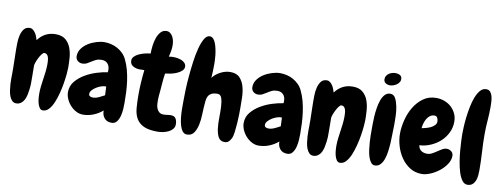

<svg xmlns="http://www.w3.org/2000/svg" viewBox="-63 -1090 3838 1465"><g transform="rotate(10 1856.0 -358.0)"><path d="M306.6 27.3Q290 27.3 280.3 12.2Q270.5 -2.9 265.6 -22.5Q260.7 -42 259.3 -62Q257.8 -82 257.8 -92.8Q257.8 -122.1 261.2 -151.4Q264.6 -180.7 269 -210Q273.4 -239.3 276.9 -268.6Q280.3 -297.9 280.3 -327.1Q280.3 -338.9 279.3 -352.5Q278.3 -366.2 274.9 -378.4Q271.5 -390.6 263.7 -398.4Q255.9 -406.2 243.2 -406.2Q234.4 -406.2 223.6 -392.1Q212.9 -377.9 203.6 -359.9Q194.3 -341.8 188 -323.7Q181.6 -305.7 181.6 -296.9Q181.6 -275.4 182.1 -253.4Q182.6 -231.4 182.6 -209V-152.3Q181.6 -134.8 179.7 -116.2Q177.7 -97.7 173.8 -80.1Q170.9 -62.5 165 -46.4Q159.2 -30.3 149.9 -18.1Q140.6 -5.9 127.9 2Q115.2 9.8 97.7 9.8Q78.1 9.8 65.4 -2.9Q52.7 -15.6 44.9 -35.6Q37.1 -55.7 33.7 -80.6Q30.3 -105.5 28.8 -129.4Q27.3 -153.3 27.8 -173.3Q28.3 -193.4 28.3 -205.1V-251Q28.3 -288.1 26.9 -324.2Q25.4 -360.4 25.4 -396.5Q25.4 -416 25.9 -446.3Q26.4 -476.6 33.2 -505.4Q40 -534.2 55.7 -554.7Q71.3 -575.2 101.6 -575.2Q115.2 -575.2 126 -566.4Q136.7 -557.6 145 -544.9Q153.3 -532.2 158.7 -517.6Q164.1 -502.9 167 -492.2Q176.8 -505.9 189.9 -518.6Q203.1 -531.2 219.7 -541Q236.3 -550.8 256.8 -556.6Q277.3 -562.5 303.7 -562.5Q353.5 -562.5 381.3 -538.6Q409.2 -514.6 422.4 -479Q435.5 -443.4 438.5 -402.3Q441.4 -361.3 441.4 -328.1Q441.4 -311.5 438.5 -278.8Q435.5 -246.1 429.2 -206.5Q422.9 -167 412.1 -125.5Q401.4 -84 386.7 -49.8Q372.1 -15.6 352.1 5.9Q332 27.3 306.6 27.3Z M911.1 -137.7Q911.1 -120.1 909.7 -91.8Q908.2 -63.5 901.4 -36.6Q894.5 -9.8 879.9 9.8Q865.2 29.3 838.9 29.3Q802.7 29.3 783.2 5.9Q763.7 -17.6 764.6 -52.7Q733.4 -25.4 693.8 -9.8Q654.3 5.9 613.3 5.9Q585 5.9 559.6 -7.8Q534.2 -21.5 514.6 -43Q495.1 -64.5 483.4 -91.3Q471.7 -118.2 471.7 -144.5Q471.7 -191.4 500.5 -226.6Q529.3 -261.7 571.3 -286.6Q613.3 -311.5 660.6 -326.2Q708 -340.8 745.1 -345.7Q745.1 -350.6 745.6 -354.5Q746.1 -358.4 746.1 -363.3Q746.1 -393.6 729.5 -412.1Q712.9 -430.7 682.6 -430.7Q658.2 -430.7 640.6 -422.4Q623 -414.1 607.4 -403.8Q591.8 -393.6 576.2 -385.3Q560.5 -377 541 -377Q519.5 -377 504.4 -390.6Q489.3 -404.3 489.3 -425.8Q489.3 -458 508.3 -484.4Q527.3 -510.7 556.2 -528.8Q585 -546.9 618.7 -557.1Q652.3 -567.4 680.7 -567.4Q707 -567.4 733.4 -561Q759.8 -554.7 783.2 -541.5Q806.6 -528.3 825.7 -509.3Q844.7 -490.2 856.4 -464.8Q874 -428.7 884.8 -388.2Q895.5 -347.7 901.4 -305.2Q907.2 -262.7 909.2 -220.2Q911.1 -177.7 911.1 -137.7ZM754.9 -168.9 752 -235.4Q750 -235.4 748 -235.8Q746.1 -236.3 744.1 -236.3Q731.4 -236.3 712.4 -230Q693.4 -223.6 675.8 -212.4Q658.2 -201.2 646 -187.5Q633.8 -173.8 633.8 -159.2Q633.8 -145.5 643.6 -140.6Q653.3 -135.7 666 -135.7Q687.5 -135.7 711.9 -147Q736.3 -158.2 754.9 -168.9Z M1197.3 35.2Q1127.9 35.2 1089.4 17.1Q1050.8 -1 1031.7 -34.2Q1012.7 -67.4 1008.8 -114.3Q1004.9 -161.1 1004.9 -218.8Q1004.9 -264.6 1007.8 -311Q1010.7 -357.4 1016.6 -410.2Q1002.9 -410.2 995.1 -409.7Q987.3 -409.2 982.4 -409.2Q951.2 -409.2 928.2 -422.9Q905.3 -436.5 905.3 -464.8Q905.3 -482.4 918.5 -496.1Q931.6 -509.8 952.1 -519.5Q972.7 -529.3 996.6 -535.2Q1020.5 -541 1042 -543Q1042 -570.3 1045.9 -603.5Q1049.8 -636.7 1060.1 -665.5Q1070.3 -694.3 1087.9 -713.9Q1105.5 -733.4 1132.8 -733.4Q1148.4 -733.4 1160.6 -724.1Q1172.9 -714.8 1180.7 -700.7Q1188.5 -686.5 1192.4 -668.9Q1196.3 -651.4 1196.3 -634.8Q1196.3 -615.2 1193.4 -594.7Q1190.4 -574.2 1182.6 -543.9Q1199.2 -545.9 1205.1 -546.4Q1210.9 -546.9 1215.8 -546.9Q1232.4 -546.9 1250.5 -543.9Q1268.6 -541 1283.7 -534.2Q1298.8 -527.3 1308.6 -516.1Q1318.4 -504.9 1318.4 -489.3Q1318.4 -471.7 1304.2 -458Q1290 -444.3 1268.6 -434.6Q1247.1 -424.8 1222.7 -419.4Q1198.2 -414.1 1176.8 -412.1Q1170.9 -372.1 1168.5 -338.4Q1166 -304.7 1163.1 -270.5Q1161.1 -253.9 1159.7 -236.8Q1158.2 -219.7 1158.2 -202.1Q1158.2 -189.5 1159.2 -172.4Q1160.2 -155.3 1166 -139.6Q1171.9 -124 1184.6 -112.8Q1197.3 -101.6 1219.7 -101.6Q1233.4 -101.6 1248 -104Q1262.7 -106.4 1277.3 -106.4Q1302.7 -106.4 1314 -88.9Q1325.2 -71.3 1325.2 -43.9Q1325.2 -23.4 1313 -8.3Q1300.8 6.8 1282.2 16.1Q1263.7 25.4 1240.7 30.3Q1217.8 35.2 1197.3 35.2Z M1788.1 -252.9Q1788.1 -236.3 1787.6 -203.6Q1787.1 -170.9 1784.7 -135.3Q1782.2 -99.6 1778.3 -67.9Q1774.4 -36.1 1768.6 -21.5Q1760.7 -2.9 1748 10.7Q1735.4 24.4 1713.9 24.4Q1680.7 24.4 1666 -2Q1651.4 -28.3 1646.5 -67.4Q1641.6 -106.4 1642.6 -152.3Q1643.6 -198.2 1641.6 -237.3Q1639.6 -276.4 1630.9 -302.7Q1622.1 -329.1 1598.6 -329.1Q1566.4 -329.1 1549.3 -318.8Q1532.2 -308.6 1524.9 -292Q1517.6 -275.4 1516.1 -253.9Q1514.6 -232.4 1512.7 -209Q1510.7 -186.5 1509.8 -148.4Q1508.8 -110.4 1501 -73.2Q1493.2 -36.1 1475.1 -9.3Q1457 17.6 1421.9 17.6Q1400.4 17.6 1387.2 1Q1374 -15.6 1366.2 -42Q1358.4 -68.4 1355 -100.6Q1351.6 -132.8 1351.1 -163.6Q1350.6 -194.3 1351.1 -219.7Q1351.6 -245.1 1351.6 -257.8Q1351.6 -277.3 1353 -322.3Q1354.5 -367.2 1359.4 -422.4Q1364.3 -477.5 1372.1 -536.1Q1379.9 -594.7 1392.6 -643.1Q1405.3 -691.4 1423.3 -721.7Q1441.4 -752 1465.8 -751Q1481.4 -750 1492.7 -737.3Q1503.9 -724.6 1511.2 -704.6Q1518.6 -684.6 1523.4 -661.1Q1528.3 -637.7 1530.8 -614.7Q1533.2 -591.8 1533.7 -572.3Q1534.2 -552.7 1534.2 -542Q1534.2 -516.6 1533.2 -491.2Q1532.2 -465.8 1530.3 -440.4Q1552.7 -470.7 1590.3 -490.2Q1627.9 -509.8 1666 -509.8Q1714.8 -509.8 1739.7 -482.9Q1764.6 -456.1 1775.4 -416.5Q1786.1 -377 1787.1 -332.5Q1788.1 -288.1 1788.1 -252.9Z M2272.5 -137.7Q2272.5 -120.1 2271 -91.8Q2269.5 -63.5 2262.7 -36.6Q2255.9 -9.8 2241.2 9.8Q2226.6 29.3 2200.2 29.3Q2164.1 29.3 2144.5 5.9Q2125 -17.6 2126 -52.7Q2094.7 -25.4 2055.2 -9.8Q2015.6 5.9 1974.6 5.9Q1946.3 5.9 1920.9 -7.8Q1895.5 -21.5 1876 -43Q1856.4 -64.5 1844.7 -91.3Q1833 -118.2 1833 -144.5Q1833 -191.4 1861.8 -226.6Q1890.6 -261.7 1932.6 -286.6Q1974.6 -311.5 2022 -326.2Q2069.3 -340.8 2106.4 -345.7Q2106.4 -350.6 2106.9 -354.5Q2107.4 -358.4 2107.4 -363.3Q2107.4 -393.6 2090.8 -412.1Q2074.2 -430.7 2043.9 -430.7Q2019.5 -430.7 2002 -422.4Q1984.4 -414.1 1968.8 -403.8Q1953.1 -393.6 1937.5 -385.3Q1921.9 -377 1902.3 -377Q1880.9 -377 1865.7 -390.6Q1850.6 -404.3 1850.6 -425.8Q1850.6 -458 1869.6 -484.4Q1888.7 -510.7 1917.5 -528.8Q1946.3 -546.9 1980 -557.1Q2013.7 -567.4 2042 -567.4Q2068.4 -567.4 2094.7 -561Q2121.1 -554.7 2144.5 -541.5Q2168 -528.3 2187 -509.3Q2206.1 -490.2 2217.8 -464.8Q2235.4 -428.7 2246.1 -388.2Q2256.8 -347.7 2262.7 -305.2Q2268.6 -262.7 2270.5 -220.2Q2272.5 -177.7 2272.5 -137.7ZM2116.2 -168.9 2113.3 -235.4Q2111.3 -235.4 2109.4 -235.8Q2107.4 -236.3 2105.5 -236.3Q2092.8 -236.3 2073.7 -230Q2054.7 -223.6 2037.1 -212.4Q2019.5 -201.2 2007.3 -187.5Q1995.1 -173.8 1995.1 -159.2Q1995.1 -145.5 2004.9 -140.6Q2014.6 -135.7 2027.3 -135.7Q2048.8 -135.7 2073.2 -147Q2097.7 -158.2 2116.2 -168.9Z M2608.4 27.3Q2591.8 27.3 2582 12.2Q2572.3 -2.9 2567.4 -22.5Q2562.5 -42 2561 -62Q2559.6 -82 2559.6 -92.8Q2559.6 -122.1 2563 -151.4Q2566.4 -180.7 2570.8 -210Q2575.2 -239.3 2578.6 -268.6Q2582 -297.9 2582 -327.1Q2582 -338.9 2581.1 -352.5Q2580.1 -366.2 2576.7 -378.4Q2573.2 -390.6 2565.4 -398.4Q2557.6 -406.2 2544.9 -406.2Q2536.1 -406.2 2525.4 -392.1Q2514.6 -377.9 2505.4 -359.9Q2496.1 -341.8 2489.7 -323.7Q2483.4 -305.7 2483.4 -296.9Q2483.4 -275.4 2483.9 -253.4Q2484.4 -231.4 2484.4 -209V-152.3Q2483.4 -134.8 2481.4 -116.2Q2479.5 -97.7 2475.6 -80.1Q2472.7 -62.5 2466.8 -46.4Q2460.9 -30.3 2451.7 -18.1Q2442.4 -5.9 2429.7 2Q2417 9.8 2399.4 9.8Q2379.9 9.8 2367.2 -2.9Q2354.5 -15.6 2346.7 -35.6Q2338.9 -55.7 2335.4 -80.6Q2332 -105.5 2330.6 -129.4Q2329.1 -153.3 2329.6 -173.3Q2330.1 -193.4 2330.1 -205.1V-251Q2330.1 -288.1 2328.6 -324.2Q2327.1 -360.4 2327.1 -396.5Q2327.1 -416 2327.6 -446.3Q2328.1 -476.6 2335 -505.4Q2341.8 -534.2 2357.4 -554.7Q2373 -575.2 2403.3 -575.2Q2417 -575.2 2427.7 -566.4Q2438.5 -557.6 2446.8 -544.9Q2455.1 -532.2 2460.4 -517.6Q2465.8 -502.9 2468.8 -492.2Q2478.5 -505.9 2491.7 -518.6Q2504.9 -531.2 2521.5 -541Q2538.1 -550.8 2558.6 -556.6Q2579.1 -562.5 2605.5 -562.5Q2655.3 -562.5 2683.1 -538.6Q2710.9 -514.6 2724.1 -479Q2737.3 -443.4 2740.2 -402.3Q2743.2 -361.3 2743.2 -328.1Q2743.2 -311.5 2740.2 -278.8Q2737.3 -246.1 2731 -206.5Q2724.6 -167 2713.9 -125.5Q2703.1 -84 2688.5 -49.8Q2673.8 -15.6 2653.8 5.9Q2633.8 27.3 2608.4 27.3Z M2959 -681.6Q2959 -668 2951.7 -657.2Q2944.3 -646.5 2932.6 -638.2Q2920.9 -629.9 2907.2 -625.5Q2893.6 -621.1 2881.8 -621.1Q2862.3 -621.1 2847.7 -630.9Q2833 -640.6 2833 -661.1Q2833 -675.8 2840.3 -687Q2847.7 -698.2 2858.4 -705.6Q2869.1 -712.9 2882.8 -716.8Q2896.5 -720.7 2909.2 -720.7Q2927.7 -720.7 2943.4 -711.9Q2959 -703.1 2959 -681.6ZM2966.8 -349.6Q2966.8 -335.9 2966.8 -320.8Q2966.8 -305.7 2965.8 -292Q2964.8 -275.4 2964.8 -247.6Q2964.8 -219.7 2962.9 -187.5Q2960.9 -155.3 2956.5 -122.1Q2952.1 -88.9 2942.4 -61.5Q2932.6 -34.2 2916.5 -17.1Q2900.4 0 2876 1Q2857.4 2 2844.7 -13.7Q2832 -29.3 2823.7 -54.2Q2815.4 -79.1 2811.5 -109.9Q2807.6 -140.6 2805.7 -169.4Q2803.7 -198.2 2803.7 -222.7Q2803.7 -247.1 2803.7 -258.8Q2803.7 -274.4 2803.7 -303.2Q2803.7 -332 2805.7 -365.2Q2807.6 -398.4 2813 -432.6Q2818.4 -466.8 2828.6 -495.1Q2838.9 -523.4 2855.5 -541Q2872.1 -558.6 2897.5 -558.6Q2923.8 -558.6 2937.5 -532.2Q2951.2 -505.9 2958 -470.7Q2964.8 -435.5 2965.8 -400.9Q2966.8 -366.2 2966.8 -349.6Z M3445.3 -173.8Q3445.3 -140.6 3424.3 -108.9Q3403.3 -77.1 3371.6 -52.2Q3339.8 -27.3 3303.7 -12.2Q3267.6 2.9 3237.3 2.9Q3185.5 2.9 3145 -22.9Q3104.5 -48.8 3077.1 -88.9Q3049.8 -128.9 3035.6 -177.2Q3021.5 -225.6 3021.5 -271.5Q3021.5 -320.3 3035.2 -376Q3048.8 -431.6 3076.7 -478.5Q3104.5 -525.4 3147 -556.6Q3189.5 -587.9 3248 -587.9Q3281.2 -587.9 3311.5 -576.7Q3341.8 -565.4 3364.3 -544.9Q3386.7 -524.4 3400.4 -496.1Q3414.1 -467.8 3414.1 -432.6Q3414.1 -386.7 3394.5 -346.7Q3375 -306.6 3342.8 -277.3Q3310.5 -248 3268.6 -230Q3226.6 -211.9 3182.6 -210Q3186.5 -181.6 3205.6 -168.9Q3224.6 -156.2 3251 -156.2Q3270.5 -156.2 3289.1 -166Q3307.6 -175.8 3325.2 -188Q3342.8 -200.2 3359.9 -210Q3377 -219.7 3394.5 -219.7Q3414.1 -219.7 3429.7 -207Q3445.3 -194.3 3445.3 -173.8ZM3287.1 -413.1Q3287.1 -425.8 3280.3 -439.5Q3273.4 -453.1 3258.8 -453.1Q3237.3 -453.1 3222.7 -441.9Q3208 -430.7 3198.2 -413.6Q3188.5 -396.5 3183.1 -377Q3177.7 -357.4 3176.8 -340.8Q3190.4 -343.8 3209.5 -348.6Q3228.5 -353.5 3245.6 -361.8Q3262.7 -370.1 3274.9 -382.8Q3287.1 -395.5 3287.1 -413.1Z M3667 -591.8Q3667 -539.1 3662.6 -485.8Q3658.2 -432.6 3658.2 -378.9Q3658.2 -309.6 3662.6 -240.2Q3667 -170.9 3667 -100.6Q3667 -83 3665 -61Q3663.1 -39.1 3655.8 -20.5Q3648.4 -2 3633.8 10.7Q3619.1 23.4 3594.7 23.4Q3571.3 23.4 3554.2 0.5Q3537.1 -22.5 3525.9 -58.1Q3514.6 -93.8 3507.3 -137.7Q3500 -181.6 3496.6 -223.1Q3493.2 -264.6 3491.7 -299.3Q3490.2 -334 3490.2 -350.6Q3490.2 -369.1 3491.7 -404.3Q3493.2 -439.5 3498 -480.5Q3502.9 -521.5 3511.2 -564Q3519.5 -606.4 3533.2 -641.1Q3546.9 -675.8 3565.9 -697.8Q3585 -719.7 3611.3 -719.7Q3632.8 -719.7 3644 -705.6Q3655.3 -691.4 3660.2 -671.4Q3665 -651.4 3666 -629.4Q3667 -607.4 3667 -591.8Z"/></g></svg>

Font: Chewy
Style: Regular
Weight: 400
Version: Version 1.001